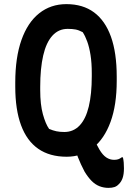

<svg xmlns="http://www.w3.org/2000/svg" viewBox="-20 -740 640 931"><path d="M423 -104Q430 -80 440 -58Q450 -36 462 -15Q478 12 495.5 23.5Q513 35 533 35Q546 35 554 32Q562 29 570 23H576Q579 36 580 48.5Q581 61 581 76Q581 105 574.5 123.5Q568 142 556 153Q547 163 535 167Q523 171 506 171Q483 171 462.5 163Q442 155 424.5 137.5Q407 120 390 92Q371 56 358 22.5Q345 -11 337 -48ZM302 -720Q382 -720 436 -680Q490 -640 518 -562Q546 -484 546 -368V-348Q546 -231 516 -149Q486 -67 431.5 -23.5Q377 20 303 20Q221 20 165.5 -18.5Q110 -57 82 -133Q54 -209 54 -320V-340Q54 -461 84 -546Q114 -631 170 -675.5Q226 -720 302 -720ZM175 -303Q175 -233 188 -186Q201 -139 218 -115Q237 -107 253.5 -103.5Q270 -100 292 -100Q336 -100 366 -131.5Q396 -163 410.5 -223.5Q425 -284 425 -370V-386Q425 -435 419 -473Q413 -511 403 -538.5Q393 -566 381 -584Q362 -594 346.5 -597Q331 -600 308 -600Q264 -600 234 -567Q204 -534 189.5 -471Q175 -408 175 -319Z"/></svg>

Font: Recursive Monospace Casual SemiBold
Style: Regular
Weight: 600
Version: Version 1.047